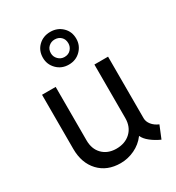

<svg xmlns="http://www.w3.org/2000/svg" viewBox="-188 -901 938 1023"><g transform="rotate(-30 281.0 -389.0)"><path d="M253.9 7.8Q171.4 7.8 121.8 -44.9Q72.3 -97.7 72.3 -184.6V-517.6H156.2V-188.5Q156.2 -135.3 187.5 -103.3Q218.8 -71.3 270.5 -70.3Q326.2 -69.8 360.4 -102.1Q394.5 -134.3 394.5 -188.5V-517.6H478.5V-138.7Q478.5 -117.7 493.7 -98.6Q508.8 -79.6 535.2 -68.4L503.9 7.8Q471.2 -6.8 445.6 -27.1Q419.9 -47.4 411.1 -68.4H409.7Q382.3 -31.7 340.6 -12Q298.8 7.8 253.9 7.8ZM277.3 -585Q233.4 -585 204.1 -614.5Q174.8 -644 174.8 -685.5Q174.8 -729.5 204.1 -757.8Q233.4 -786.1 277.3 -786.1Q320.8 -786.1 350.3 -757.8Q379.9 -729.5 379.9 -685.5Q379.9 -644 350.6 -614.5Q321.3 -585 277.3 -585ZM277.3 -631.8Q301.8 -631.8 316.4 -647.7Q331.1 -663.6 331.1 -685.5Q331.1 -710 315.9 -724.6Q300.8 -739.3 277.3 -739.3Q255.4 -739.3 239.5 -724.6Q223.6 -710 223.6 -685.5Q223.6 -663.6 239.5 -647.7Q255.4 -631.8 277.3 -631.8Z"/></g></svg>

Font: Reddit Mono
Style: Regular
Weight: 400
Monospace: yes
Designer: Stephen Hutchings
Foundry: Reddit
Version: Version 1.014; ttfautohint (v1.8.4.7-5d5b)